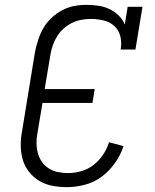

<svg xmlns="http://www.w3.org/2000/svg" viewBox="-20 -763 640 791"><path d="M256 8Q225 8 196 2.5Q167 -3 142.5 -17.5Q118 -32 100 -54.5Q82 -77 74 -104.5Q66 -132 65.5 -162Q65 -192 71 -223L124 -548Q129 -573 137 -598Q145 -623 158 -646Q171 -669 191.5 -688.5Q212 -708 235.5 -720.5Q259 -733 284.5 -738Q310 -743 336 -743Q360 -743 384.5 -739.5Q409 -736 430 -726Q451 -716 468 -700Q485 -684 494 -662L506 -735H567L538 -559H477Q482 -587 476 -612.5Q470 -638 452 -655Q434 -672 408 -678.5Q382 -685 355 -685Q336 -685 316 -681.5Q296 -678 277.5 -669Q259 -660 243 -646Q227 -632 216 -614.5Q205 -597 198 -577.5Q191 -558 188 -539L164 -396H370L361 -339H155L134 -213Q130 -192 130.5 -171Q131 -150 136.5 -130.5Q142 -111 153.5 -95Q165 -79 182 -68.5Q199 -58 219.5 -54Q240 -50 261 -50Q288 -50 315.5 -58Q343 -66 365.5 -83.5Q388 -101 404.5 -125.5Q421 -150 429 -177L489 -161Q477 -125 454 -92Q431 -59 399.5 -35.5Q368 -12 330 -2Q292 8 256 8Z"/></svg>

Font: Iosevka HT Light Extended
Style: Italic
Weight: 300
Width: 7
Italic angle: -9°
Monospace: yes
Designer: Belleve Invis
Foundry: Belleve Invis
Version: Version 32.3.0; ttfautohint (v1.8.4)